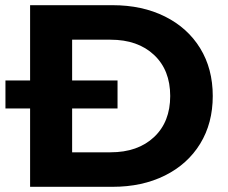

<svg xmlns="http://www.w3.org/2000/svg" viewBox="-20 -720 879 740"><path d="M96 -700H414Q528 -700 615.5 -656.5Q703 -613 751.5 -534Q800 -455 800 -350Q800 -245 751.5 -166Q703 -87 615.5 -43.5Q528 0 414 0H96ZM406 -133Q511 -133 573.5 -191.5Q636 -250 636 -350Q636 -450 573.5 -508.5Q511 -567 406 -567H258V-133ZM1 -410H433V-302H1Z"/></svg>

Font: Montserrat GRBold
Style: Regular
Weight: 700
Designer: Julieta Ulanovsky
Foundry: Julieta Ulanovsky
Version: Version 1.00 May 29, 2023, initial release